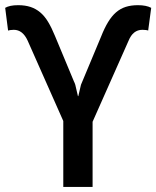

<svg xmlns="http://www.w3.org/2000/svg" viewBox="-30 -740 618 760"><path d="M336.5 0H220.5V-261L79.5 -579Q60 -622 24.5 -622Q17.5 -622 10.8 -621Q4 -620 2 -619L-9.5 -709Q-1 -714 11.8 -716.8Q24.5 -719.5 42 -719.5Q69.5 -719.5 90.8 -712.5Q112 -705.5 129.2 -691Q146.5 -676.5 160.5 -653.2Q174.5 -630 187.5 -598L262.5 -418Q264 -414.5 265.5 -411.5Q266.5 -408 268 -404.5L278.5 -359.5H280L290.5 -404.5L370.5 -596Q383.5 -629 397.8 -652.5Q412 -676 429.2 -691Q446.5 -706 467.8 -712.8Q489 -719.5 516 -719.5Q549 -719.5 568.5 -709L556.5 -619Q554 -620.5 547 -621.2Q540 -622 533.5 -622Q496.5 -622 479 -579L336.5 -258Z"/></svg>

Font: Roberto Sans Medium
Style: Regular
Weight: 500
Designer: Google (font) & Cristiano Sobral (main changes)
Version: Version 1.000;October 12, 2021;FontCreator 14.0.0.2814 64-bi